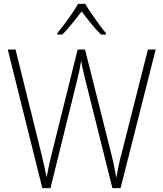

<svg xmlns="http://www.w3.org/2000/svg" viewBox="-20 -1062 841 989"><path d="M782 -807 601 -93H559L421 -645Q414 -674 408.5 -697Q403 -720 398 -749Q394 -723 389.5 -702Q385 -681 379 -656L240 -93H198L20 -807H60L191 -279Q201 -237 208 -206Q215 -175 220 -149Q226 -182 233.5 -215.5Q241 -249 249 -280L380 -807H418L551 -278Q561 -239 567 -210Q573 -181 579 -146Q585 -180 591.5 -210.5Q598 -241 608 -278L742 -807ZM419 -1042Q432 -1020 451.5 -991.5Q471 -963 491 -935.5Q511 -908 526 -891V-884H500Q475 -909 448.5 -941.5Q422 -974 401 -1003Q379 -975 352.5 -942Q326 -909 301 -884H275V-891Q291 -910 311.5 -937.5Q332 -965 351 -992.5Q370 -1020 382 -1042Z"/></svg>

Font: Noto Sans Telugu UI SemiCondensed ExtraLight
Style: Regular
Weight: 200
Width: 4
Designer: Jelle Bosma - Monotype Design Team
Foundry: Monotype Imaging Inc.
Version: Version 2.005; ttfautohint (v1.8.4.7-5d5b)